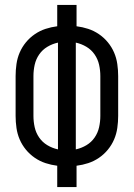

<svg xmlns="http://www.w3.org/2000/svg" viewBox="-20 -755 540 775"><path d="M211 0V-86Q187 -89 164 -96.5Q141 -104 120.5 -118Q100 -132 84.5 -151Q69 -170 59.5 -192Q50 -214 46.5 -238.5Q43 -263 43 -287V-448Q43 -472 46.5 -496.5Q50 -521 59.5 -543Q69 -565 84.5 -584Q100 -603 120.5 -617Q141 -631 164 -638.5Q187 -646 211 -649V-735H289V-649Q313 -646 336 -638.5Q359 -631 379.5 -617Q400 -603 415.5 -584Q431 -565 440.5 -543Q450 -521 453.5 -496.5Q457 -472 457 -448V-287Q457 -263 453.5 -238.5Q450 -214 440.5 -192Q431 -170 415.5 -151Q400 -132 379.5 -118Q359 -104 336 -96.5Q313 -89 289 -86V0ZM214 -152V-583Q191 -578 171 -566Q151 -554 138 -535Q125 -516 120 -493.5Q115 -471 115 -448V-287Q115 -264 120 -241.5Q125 -219 138 -200Q151 -181 171 -169Q191 -157 214 -152ZM286 -152Q309 -157 329 -169Q349 -181 362 -200Q375 -219 380 -241.5Q385 -264 385 -287V-448Q385 -471 380 -493.5Q375 -516 362 -535Q349 -554 329 -566Q309 -578 286 -583Z"/></svg>

Font: Iosevka
Style: Regular
Weight: 400
Monospace: yes
Designer: Belleve Invis
Foundry: Belleve Invis
Version: Version 33.2.3; ttfautohint (v1.8.4)